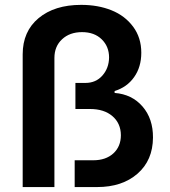

<svg xmlns="http://www.w3.org/2000/svg" viewBox="-20 -757 686 777"><path d="M71.8 0V-537.1Q71.8 -629.9 136.2 -683.6Q200.7 -737.3 308.6 -737.3Q377 -737.3 431.4 -715.3Q485.8 -693.4 518.8 -648.9Q551.8 -604.5 551.8 -543.5Q551.8 -485.8 522.7 -444.8Q493.7 -403.8 443.8 -388.7V-380.9Q514.2 -375.5 556.9 -325.9Q599.6 -276.4 599.1 -200.2Q598.6 -108.4 536.6 -54.2Q474.6 0 373 0H282.2V-108.4H357.4Q408.2 -108.4 438.7 -136.2Q469.2 -164.1 469.2 -210Q468.8 -257.8 435.1 -286.9Q401.4 -315.9 344.2 -315.9H285.2V-421.4H325.7Q368.2 -421.4 394.5 -451.4Q420.9 -481.4 421.4 -524.4Q421.4 -568.8 391.6 -597.9Q361.8 -627 312 -627Q262.2 -627 231.2 -598.1Q200.2 -569.3 200.2 -522.5V0Z"/></svg>

Font: Interop SemBd
Style: Regular
Weight: 600
Designer: Rasmus Andersson, Google, Jang Haemin
Foundry: jhaemin
Version: Version 1.007